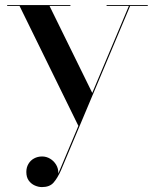

<svg xmlns="http://www.w3.org/2000/svg" viewBox="-20 -480 606 762"><path d="M176.5 -456.5 348 -107.5 292.5 22.5 57.5 -456.5H8.5V-460H259.5V-456.5ZM566.5 -460V-456.5H496.5L221.5 197Q208 227 192.5 244.8Q177 262.5 146.5 262.5Q132.5 262.5 118.2 256.2Q104 250 94.2 236.8Q84.5 223.5 84.5 202.5Q84.5 184.5 92.8 170.5Q101 156.5 115.2 148.8Q129.5 141 147 141Q164 141 178.8 149.8Q193.5 158.5 202.8 173.8Q212 189 211.5 208.5L491.5 -456.5H403V-460Z"/></svg>

Font: Bodoni Moda 48pt Medium
Style: Regular
Weight: 500
Designer: Owen Earl
Foundry: indestructible type
Version: Version 2.005